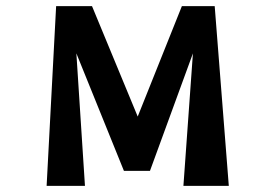

<svg xmlns="http://www.w3.org/2000/svg" viewBox="-20 -606 898 626"><path d="M132 0 163 -586H280L429 -226L573 -586H680L726 0H578L609 -432L469 -49H384L229 -432L257 0Z"/></svg>

Font: OpenDyslexic
Style: Regular
Weight: 400
Designer: Abbie Gonzalez
Version: Version 0.920;hotconv 1.0.109;makeotfexe 2.5.65596